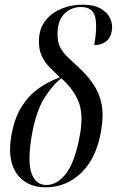

<svg xmlns="http://www.w3.org/2000/svg" viewBox="-20 -791 500 821"><path d="M175 10Q93 10 51.5 -48.5Q10 -107 29 -214Q42 -286 72 -334Q102 -382 144.5 -412.5Q187 -443 236 -460Q213 -482 191 -504.5Q169 -527 156.5 -556.5Q144 -586 147 -628Q150 -673 176 -705Q202 -737 243.5 -754Q285 -771 333 -771Q382 -771 411 -754Q440 -737 451.5 -711.5Q463 -686 458 -659Q453 -628 432.5 -613Q412 -598 383 -598Q397 -679 386.5 -720Q376 -761 326 -761Q286 -761 257 -734Q228 -707 226 -651Q225 -616 235 -593.5Q245 -571 265.5 -551Q286 -531 317 -502Q354 -468 379.5 -430.5Q405 -393 414.5 -345Q424 -297 412 -230Q392 -114 327.5 -52Q263 10 175 10ZM178 0Q226 0 264 -51Q302 -102 322 -216Q338 -305 314.5 -359.5Q291 -414 242 -456Q203 -426 168.5 -370Q134 -314 116 -213Q97 -102 114.5 -51Q132 0 178 0Z"/></svg>

Font: Noto Serif Display ExtraCondensed
Style: Italic
Weight: 400
Width: 2
Italic angle: -12°
Designer: Monotype Design Team
Foundry: Monotype Imaging Inc.
Version: Version 2.009